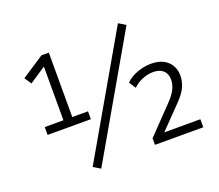

<svg xmlns="http://www.w3.org/2000/svg" viewBox="-124 -903 1254 1101"><g transform="rotate(-20 503.5 -352.5)"><path d="M94 -264V-312H208V-657H234L108 -573L80 -615L217 -705H262V-312H358V-264ZM317 23 274 -3 692 -728 735 -702ZM653 0V-40L806 -199Q840 -234 854 -262.5Q868 -291 868 -320Q868 -356 846.5 -376Q825 -396 785 -396Q753 -396 719.5 -382.5Q686 -369 662 -345L635 -386Q663 -414 705.5 -429.5Q748 -445 791 -445Q833 -445 863 -430Q893 -415 909.5 -387.5Q926 -360 926 -324Q926 -287 909.5 -252.5Q893 -218 856 -181L722 -43V-49H948V0Z"/></g></svg>

Font: Nunito Sans 10pt Light
Style: Regular
Weight: 300
Designer: Vernon Adams
Foundry: Vernon Adams
Version: Version 3.101;gftools[0.9.27]